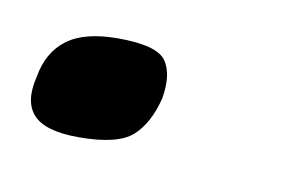

<svg xmlns="http://www.w3.org/2000/svg" viewBox="-32 -120 264 175"><g transform="rotate(10 100.0 -32.5)"><path d="M116 -33Q110 -9 96.5 3Q83 15 47 15Q16 15 5 3Q-6 -9 0 -33Q4 -56 20 -68Q36 -80 67 -80Q103 -80 111.5 -68Q120 -56 116 -33Z"/></g></svg>

Font: Glory SemiBold
Style: Italic
Weight: 600
Italic angle: -12°
Designer: Robert Leuschke
Foundry: Robert Leuschke
Version: Version 1.011